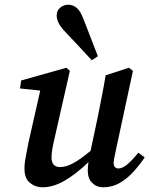

<svg xmlns="http://www.w3.org/2000/svg" viewBox="-20 -782 635 816"><path d="M418 14Q391 14 372 -4.5Q353 -23 353 -57Q353 -72 356 -93Q303 -42 254.5 -14Q206 14 161 14Q130 14 107 -5Q84 -24 84 -65Q84 -89 90 -118.5Q96 -148 101 -176L151 -397L65 -406L70 -440L262 -494L277 -481L212 -195Q206 -170 202.5 -149.5Q199 -129 199 -113Q199 -72 235 -72Q261 -72 291.5 -88.5Q322 -105 365 -141L397 -292Q405 -334 413.5 -376.5Q422 -419 429 -462L528 -494L545 -481L471 -137Q463 -103 463 -87Q463 -77 469 -71.5Q475 -66 483 -66Q500 -66 520 -82.5Q540 -99 568 -133L595 -113Q574 -82 547.5 -52.5Q521 -23 489 -4.5Q457 14 418 14ZM396 -543 370 -526Q342 -557 313.5 -587Q285 -617 256 -648Q239 -666 230 -682.5Q221 -699 221 -717Q221 -738 236.5 -750Q252 -762 270 -762Q290 -762 306 -748.5Q322 -735 334 -703Q350 -663 365 -623Q380 -583 396 -543Z"/></svg>

Font: Source Serif Pro SemiBold
Style: Italic
Weight: 600
Italic angle: -12°
Designer: Frank Grießhammer
Foundry: Adobe Systems Incorporated
Version: Version 3.001;hotconv 1.0.111;makeotfexe 2.5.65597